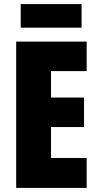

<svg xmlns="http://www.w3.org/2000/svg" viewBox="-20 -917 483 937"><path d="M378 -897H81V-782H378ZM403 0V-146H229V-297H390V-441H229V-570H403V-714H59V0Z"/></svg>

Font: Noto Sans Lao Looped ExtraCondensed Black
Style: Regular
Weight: 900
Width: 2
Designer: Mark Frömberg, Ben Mitchell
Foundry: The Fontpad Ltd
Version: Version 1.002